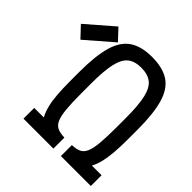

<svg xmlns="http://www.w3.org/2000/svg" viewBox="-355 -988 1161 1161"><g transform="rotate(45 226.0 -407.0)"><path d="M12 0V-92H94Q78 -121 68.5 -158.5Q59 -196 55 -245.5Q51 -295 51 -360V-440Q51 -576 74.5 -658Q98 -740 152.5 -777Q207 -814 298 -814Q391 -814 445.5 -777.5Q500 -741 523.5 -659Q547 -577 547 -440V-360Q547 -296 543 -246Q539 -196 530 -158.5Q521 -121 505 -92H588V0H332V-94Q367 -95 389.5 -105Q412 -115 424.5 -142.5Q437 -170 442 -222.5Q447 -275 447 -360V-440Q447 -548 433 -609.5Q419 -671 386.5 -696.5Q354 -722 298 -722Q243 -722 211 -696.5Q179 -671 165 -609.5Q151 -548 151 -440V-360Q151 -275 156 -222.5Q161 -170 173.5 -142.5Q186 -115 209 -105Q232 -95 268 -94V0ZM-82 -581 -148 -651 24 -800 90 -730Z"/></g></svg>

Font: Victor Mono Thin
Style: Regular
Weight: 100
Monospace: yes
Designer: Rune Bjørnerås
Version: Version 1.561;gftools[0.9.30]